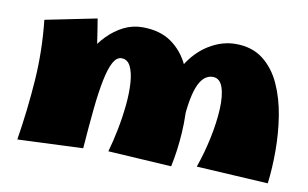

<svg xmlns="http://www.w3.org/2000/svg" viewBox="-57 -575 1109 691"><g transform="rotate(10 497.5 -229.5)"><path d="M602 9 370 -5Q381 -43 390 -88.5Q399 -134 403.5 -179Q408 -224 405.5 -261Q403 -298 392 -320.5Q381 -343 359 -343Q341 -343 328.5 -320Q316 -297 307 -253Q298 -209 291.5 -145Q285 -81 279 0L192 -197Q196 -234 208.5 -272Q221 -310 241 -345Q261 -380 287.5 -407Q314 -434 346 -450Q378 -466 414 -466Q478 -466 520 -436.5Q562 -407 585 -357.5Q608 -308 615.5 -246Q623 -184 619 -118Q615 -52 602 9ZM279 0 40 10Q58 -103 65.5 -211.5Q73 -320 61 -431L249 -469Q264 -381 272.5 -304.5Q281 -228 283 -154.5Q285 -81 279 0ZM955 9 693 -6Q712 -60 724 -117Q736 -174 738.5 -223.5Q741 -273 730.5 -303.5Q720 -334 694 -334Q677 -334 663 -322Q649 -310 639 -284Q629 -258 623 -216Q617 -174 617 -113L554 -285Q565 -339 596 -379.5Q627 -420 669 -442.5Q711 -465 755 -465Q815 -465 855 -434Q895 -403 918.5 -351.5Q942 -300 952 -237.5Q962 -175 962 -110.5Q962 -46 955 9Z"/></g></svg>

Font: Marhey Light
Style: Regular
Weight: 300
Designer: Nur Syamsi & Bustanul Arifin
Foundry: Namelatype
Version: Version 1.000